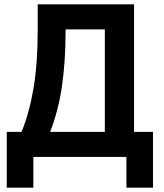

<svg xmlns="http://www.w3.org/2000/svg" viewBox="-20 -720 751 881"><path d="M11 -115H79Q115 -203 134 -316.5Q153 -430 153 -579V-700H595V-115H682V141H560V0H133V141H11ZM281 -581Q281 -440 264.5 -326Q248 -212 210 -115H461V-585H281Z"/></svg>

Font: Tilda Sans Bold
Style: Regular
Weight: 700
Designer: ParaType Ltd
Foundry: ParaType Ltd
Version: Version 1.009